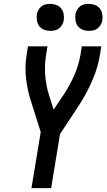

<svg xmlns="http://www.w3.org/2000/svg" viewBox="-20 -975 552 995"><path d="M143 0 191 -291 140 -452Q122 -508 115 -568.5Q108 -629 118 -691L125 -735H226L219 -691Q210 -636 214.5 -582Q219 -528 235 -479L258 -407L313 -489Q344 -537 366 -587.5Q388 -638 397 -691L404 -735H505L498 -691Q488 -629 463 -569Q438 -509 404 -453V-452Q401 -449 399.5 -446.5Q398 -444 397 -441L291 -280L245 0ZM441 -815Q424 -815 408.5 -821Q393 -827 383.5 -839.5Q374 -852 371.5 -868.5Q369 -885 371 -902Q373 -913 379.5 -924Q386 -935 395.5 -942.5Q405 -950 417 -952.5Q429 -955 440 -955Q457 -955 472.5 -949Q488 -943 497.5 -930.5Q507 -918 510 -901.5Q513 -885 510 -868Q508 -857 501.5 -846Q495 -835 485.5 -827.5Q476 -820 464 -817.5Q452 -815 441 -815ZM241 -815Q224 -815 208.5 -821Q193 -827 183.5 -839.5Q174 -852 171.5 -868.5Q169 -885 171 -902Q173 -913 179.5 -924Q186 -935 195.5 -942.5Q205 -950 217 -952.5Q229 -955 240 -955Q257 -955 272.5 -949Q288 -943 297.5 -930.5Q307 -918 310 -901.5Q313 -885 310 -868Q308 -857 301.5 -846Q295 -835 285.5 -827.5Q276 -820 264 -817.5Q252 -815 241 -815Z"/></svg>

Font: Iosevka Term Curly Semibold
Style: Italic
Weight: 600
Italic angle: -9°
Designer: Belleve Invis
Foundry: Belleve Invis
Version: Version 32.3.0